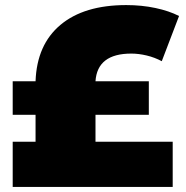

<svg xmlns="http://www.w3.org/2000/svg" viewBox="-20 -736 734 756"><path d="M356 -178H660V0H30V-178H120V-284H30V-416H120Q125 -560 218 -638Q311 -716 477 -716Q538 -716 592 -704.5Q646 -693 685 -673L617 -495Q589 -510 557.5 -517.5Q526 -525 497 -525Q363 -525 356 -416H566V-284H356Z"/></svg>

Font: Montserrat Alternates Black
Style: Regular
Weight: 900
Designer: Julieta Ulanovsky
Foundry: Julieta Ulanovsky
Version: Version 7.200